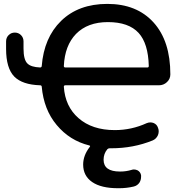

<svg xmlns="http://www.w3.org/2000/svg" viewBox="-20 -784 947 1000"><path d="M312.5 -440.4Q312.5 -432.6 320.3 -432.6H748Q754.9 -432.6 754.9 -440.4Q752 -557.6 702.1 -612.3Q650.4 -668.9 542 -668.9Q436.5 -668.9 376 -607.4Q317.4 -546.9 312.5 -440.4ZM550.8 -11.7Q543.9 -11.7 539.1 -6.8Q519.5 16.6 519.5 47.9Q519.5 109.4 604.5 109.4Q606.4 109.4 607.4 109.4Q636.7 109.4 666 100.6Q671.9 98.6 677.7 98.6Q687.5 98.6 697.3 103.5Q711.9 112.3 714.8 128.9Q714.8 132.8 714.8 136.7Q714.8 152.3 707 166Q696.3 182.6 676.8 187.5Q639.6 196.3 600.6 196.3Q597.7 196.3 594.7 196.3Q506.8 196.3 460 164.1Q413.1 131.8 413.1 73.2Q413.1 25.4 447.3 -18.6Q452.1 -24.4 445.3 -26.4Q342.8 -51.8 275.4 -132.8Q208 -212.9 197.3 -333Q196.3 -339.8 188.5 -339.8Q96.7 -342.8 54.7 -384.8Q11.7 -428.7 11.7 -529.3V-568.4Q11.7 -587.9 24.9 -601.1Q38.1 -614.3 57.1 -614.3Q76.2 -614.3 89.4 -601.1Q102.5 -587.9 102.5 -568.4V-531.2Q102.5 -472.7 123 -453.1Q141.6 -434.6 188.5 -432.6Q196.3 -432.6 197.3 -439.5Q209 -587.9 297.9 -674.8Q388.7 -763.7 539.1 -763.7Q692.4 -763.7 779.8 -667Q867.2 -570.3 867.2 -396.5Q867.2 -373 849.6 -356.4Q832 -339.8 807.6 -339.8H320.3Q312.5 -339.8 312.5 -332Q319.3 -229.5 388.7 -168.9Q460 -106.4 578.1 -106.4Q665 -106.4 744.1 -142.6Q753.9 -146.5 762.7 -146.5Q771.5 -146.5 779.3 -143.6Q796.9 -136.7 802.7 -119.1Q806.6 -109.4 806.6 -100.6Q806.6 -89.8 802.7 -80.1Q793.9 -60.5 775.4 -52.7Q674.8 -11.7 558.6 -11.7Z"/></svg>

Font: Gen Jyuu Gothic P Medium
Style: Regular
Weight: 500
Designer: [Source Han Sans]
Ryoko NISHIZUKA  (kana & ideographs); Paul D. Hunt (Latin, Greek & Cyrillic); Wenlong ZHANG  (bopomofo
Version: Version 1.002.20150607